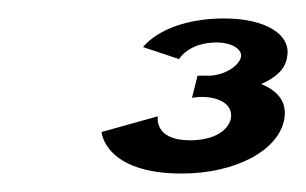

<svg xmlns="http://www.w3.org/2000/svg" viewBox="-20 -604 332 208"><path d="M174 -540C174 -540 184 -558 215 -558C230 -558 243 -551 241 -542C238 -531 221 -522 206 -522H194L188 -498C188 -498 193 -499 198 -499C219 -499 233 -490 230 -475C226 -460 208 -452 186 -452C146 -452 151 -478 151 -478L90 -461C90 -461 93 -416 177 -416C235 -416 282 -441 288 -475C291 -493 282 -505 263 -513C279 -520 289 -529 291 -542C296 -567 267 -584 223 -584C157 -584 135 -553 135 -553Z"/></svg>

Font: Hussar Milosc
Style: Bold
Weight: 700
Foundry: Cannot Into Space Fonts
Version: Version 1.02